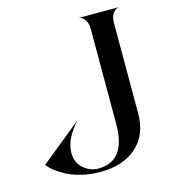

<svg xmlns="http://www.w3.org/2000/svg" viewBox="-107 -787 787 885"><g transform="rotate(-15 286.5 -344.0)"><path d="M348.6 -700.2H543.9Q528.3 -700.2 514.6 -683.1Q501 -666 501 -636.7V-204.1Q501 -102.5 437 -45.4Q373 11.7 265.6 11.7Q217.8 11.7 175.3 1.5Q132.8 -8.8 106.4 -22.9Q80.1 -37.1 61 -51.3Q42 -65.4 33.2 -76.2L25.4 -85.9L222.7 -246.1Q156.2 -172.9 156.2 -107.4Q156.2 -61.5 187.5 -33.7Q218.8 -5.9 258.8 -5.9Q390.6 -5.9 390.6 -182.6V-636.7Q390.6 -666 377 -683.1Q363.3 -700.2 348.6 -700.2Z"/></g></svg>

Font: Olivea
Style: LigaturesFont
Weight: 400
Designer: Achmad Aprilia Pratama
Version: Version 001.000